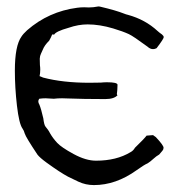

<svg xmlns="http://www.w3.org/2000/svg" viewBox="-20 -542 550 580"><path d="M263.7 17.1Q238.8 17.1 216.8 6.8Q200.7 -0.5 185.5 -8.3Q161.6 -21 120.6 -50.8Q100.6 -65.4 93.3 -74.7Q58.1 -127.4 54.7 -138.7Q52.7 -147 47.9 -153.8Q37.6 -168 31.2 -222.7Q24.9 -277.3 24.9 -328.6Q24.9 -403.8 44.9 -431.6Q49.8 -439.5 62 -450.7Q127 -507.3 213.4 -518.6Q223.6 -520 234.4 -520L248.5 -519.5Q262.2 -519.5 276.9 -522.5Q281.2 -522.5 284.2 -521.5Q330.1 -510.7 354.5 -501Q360.4 -498.5 366.7 -497.1Q418.5 -482.9 455.6 -448.7Q461.9 -442.9 469.2 -438Q474.6 -433.6 474.6 -429.7Q474.6 -424.8 453.1 -396.5Q447.8 -393.6 442.4 -393.6Q433.6 -393.6 425.8 -400.9Q382.8 -432.6 369.1 -439Q351.1 -447.3 321.8 -456.1Q280.8 -468.3 244.6 -468.3Q216.8 -468.3 187 -458Q148.9 -447.3 143.6 -437.5L137.7 -438Q133.8 -428.2 128.4 -418.9Q114.3 -405.3 108.9 -391.1Q106.4 -384.8 103.5 -379.2Q100.6 -373.5 100.1 -364.7L100.6 -345.2Q101.6 -338.4 101.6 -332Q101.6 -320.8 99.6 -312L103.5 -310.5Q107.4 -308.6 110.4 -307.6Q169.9 -292 250 -292Q267.6 -292 284.7 -292.5Q293.9 -293.5 303.2 -293.5Q334.5 -293.5 335 -286.1Q334.5 -267.6 333.7 -263.7Q333 -259.8 333 -258.3Q333 -255.4 335 -254.4Q324.7 -242.7 297.9 -242.7Q231.4 -242.7 184.1 -244.6L167.5 -245.1Q153.8 -245.1 142.6 -243.7Q125 -245.1 117.7 -245.1Q107.9 -245.1 98.6 -243.7Q95.7 -239.7 95.7 -235.8Q95.7 -231 99.1 -225.6Q104.5 -212.4 110.8 -184.6Q113.3 -164.6 117.2 -159.9Q121.1 -155.3 124.8 -150.1Q128.4 -145 131.3 -139.2Q140.1 -124 152.8 -110.4Q165.5 -96.7 202.4 -76.7Q239.3 -56.6 270 -56.6Q332 -56.6 374.5 -82.5Q382.8 -86.9 387.7 -95.7Q415.5 -122.6 422.9 -132.3Q436.5 -133.8 441.9 -133.8Q442.9 -133.8 445.1 -131.8Q447.3 -129.9 450.7 -127.9Q474.1 -103 474.1 -95.7Q474.1 -90.8 470.7 -86.7Q467.3 -82.5 460.9 -75.2Q452.1 -70.3 443.1 -62Q434.1 -53.7 426.3 -48.8Q415 -43.9 392.6 -27.8Q330.1 17.1 263.7 17.1Z"/></svg>

Font: Kurland
Style: Regular
Weight: 400
Designer: GGBot
Version: 0.22